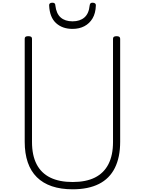

<svg xmlns="http://www.w3.org/2000/svg" viewBox="-20 -1383 1073 1422"><path d="M518 19Q431 19 364.5 -3.5Q298 -26 253 -70.5Q208 -115 185.5 -181Q163 -247 163 -333V-1096Q163 -1106 169 -1110.5Q175 -1115 189 -1115Q204 -1115 210.5 -1110.5Q217 -1106 217 -1096V-331Q217 -233 251 -167Q285 -101 352 -68Q419 -35 518 -35Q617 -35 683 -68Q749 -101 783 -167Q817 -233 817 -331V-1096Q817 -1106 823.5 -1110.5Q830 -1115 844 -1115Q870 -1115 870 -1096V-333Q870 -218 830.5 -139Q791 -60 712.5 -20.5Q634 19 518 19ZM517 -1169Q442 -1169 395 -1212Q348 -1255 344 -1342Q343 -1352 349 -1357.5Q355 -1363 368 -1363Q380 -1363 385 -1357.5Q390 -1352 390 -1342Q397 -1282 429.5 -1253.5Q462 -1225 517 -1225Q572 -1225 605 -1253.5Q638 -1282 644 -1342Q645 -1352 649.5 -1357.5Q654 -1363 665 -1363Q678 -1363 684.5 -1357.5Q691 -1352 690 -1342Q688 -1285 665.5 -1247Q643 -1209 605 -1189Q567 -1169 517 -1169Z"/></svg>

Font: Playwrite FR Moderne ExtraLight
Style: Regular
Weight: 250
Version: Version 1.002